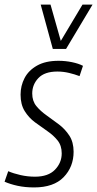

<svg xmlns="http://www.w3.org/2000/svg" viewBox="-33 -810 425 840"><path d="M-13 -15 3 -61Q26 -51 57 -44Q88 -37 120 -37Q178 -37 207.5 -67.5Q237 -98 237 -139Q237 -173 219 -195.5Q201 -218 174 -236.5Q147 -255 120 -275Q93 -295 75 -324Q57 -353 57 -396Q57 -435 74.5 -468.5Q92 -502 129 -523Q166 -544 223 -544Q253 -544 282 -538Q311 -532 330 -522L315 -477Q294 -485 269 -491Q244 -497 218 -497Q162 -497 135 -468.5Q108 -440 108 -401Q108 -368 126 -346Q144 -324 171 -305Q198 -286 225 -265.5Q252 -245 270.5 -216.5Q289 -188 289 -146Q289 -80 245.5 -35Q202 10 116 10Q77 10 44.5 3Q12 -4 -13 -15ZM372 -790 256 -596H198L145 -790H188L233 -631L328 -790Z"/></svg>

Font: Georama SemiCondensed Light
Style: Italic
Weight: 300
Width: 4
Italic angle: -9°
Designer: Jean-Baptiste Levee
Foundry: Production Type
Version: Version 1.000